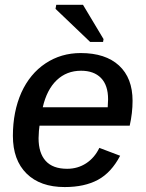

<svg xmlns="http://www.w3.org/2000/svg" viewBox="-20 -755 596 785"><path d="M141.6 -241.2Q138.7 -224.6 137.7 -189.9Q137.7 -129.4 166.7 -97.2Q195.8 -64.9 254.4 -64.9Q297.9 -64.9 332.3 -87.4Q366.7 -109.9 386.2 -150.4L471.2 -118.2Q435.1 -49.3 380.4 -19.8Q325.7 9.8 244.6 9.8Q144.5 9.8 88.6 -45.4Q32.7 -100.6 32.7 -199.7Q32.7 -298.3 67.4 -376.5Q102.5 -453.6 166 -495.8Q229.5 -538.1 310.1 -538.1Q411.1 -538.1 466.6 -487.1Q522 -436 522 -342.8Q522 -293 510.3 -241.2ZM154.8 -316.4H420.4L421.9 -349.1Q421.9 -406.7 392.8 -436.3Q363.8 -465.8 311.5 -465.8Q252.4 -465.8 211.9 -427.2Q171.4 -388.7 154.8 -316.4ZM403.3 -595.2 401.4 -583.5H348.6L207 -718.8L210 -735.4H319.3Z"/></svg>

Font: Arimo Medium
Style: Italic
Weight: 500
Italic angle: -12°
Designer: Steve Matteson
Foundry: Monotype Imaging Inc.
Version: Version 1.33